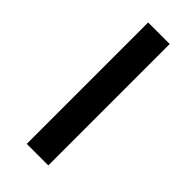

<svg xmlns="http://www.w3.org/2000/svg" viewBox="30 -174 548 548"><g transform="rotate(-45 304.0 100.5)"><path d="M558 144H68V57H558Z"/></g></svg>

Font: Playfair Display SC
Style: Bold
Weight: 700
Designer: Claus Eggers Sørensen
Foundry: Claus Eggers Sørensen
Version: Version 1.200; ttfautohint (v1.6)